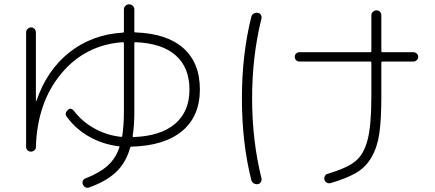

<svg xmlns="http://www.w3.org/2000/svg" viewBox="-20 -822 2040 901"><path d="M616.2 -624Q610.4 -624 610.4 -620.1V-297.9Q610.4 -231.4 602.5 -183.6Q602.5 -178.7 606.4 -178.7Q734.4 -183.6 801.8 -241.2Q869.1 -298.8 869.1 -401.9Q869.1 -504.9 804.7 -562Q740.2 -619.1 616.2 -624ZM102.5 -131.8V-670.9Q102.5 -679.7 109.9 -686.5Q117.2 -693.4 126 -693.4Q135.7 -693.4 142.1 -686.5Q148.4 -679.7 148.4 -669.9V-349.6Q148.4 -348.6 149.4 -348.6Q151.4 -348.6 151.4 -349.6Q200.2 -493.2 306.2 -576.7Q412.1 -660.2 556.6 -668.9Q561.5 -668.9 561.5 -673.8V-778.3Q561.5 -788.1 568.8 -794.9Q576.2 -801.8 585.9 -801.8Q595.7 -801.8 603 -794.9Q610.4 -788.1 610.4 -778.3V-674.8Q610.4 -669.9 615.2 -669.9Q762.7 -665 840.3 -596.2Q918 -527.3 918 -402.3Q918 -276.4 834.5 -207Q751 -137.7 596.7 -133.8Q592.8 -133.8 590.8 -128.9Q571.3 -59.6 526.4 -16.1Q481.4 27.3 401.4 56.6Q379.9 65.4 369.1 43.9Q365.2 36.1 368.7 27.3Q372.1 18.6 379.9 15.6Q446.3 -9.8 484.4 -43.9Q522.5 -78.1 540 -129.9Q543 -135.7 537.1 -135.7Q462.9 -144.5 399.4 -180.2Q335.9 -215.8 293.9 -273.4Q281.2 -289.1 297.9 -305.7Q311.5 -319.3 326.2 -302.7Q365.2 -251 423.8 -218.8Q482.4 -186.5 548.8 -179.7Q553.7 -179.7 553.7 -183.6Q561.5 -236.3 561.5 -297.9V-619.1Q561.5 -624 555.7 -624Q378.9 -611.3 266.6 -475.6Q154.3 -339.8 148.4 -130.9Q148.4 -122.1 141.1 -116.2Q133.8 -110.4 125 -110.4Q116.2 -110.4 109.4 -116.7Q102.5 -123 102.5 -131.8Z M1384.8 -533.2Q1376 -533.2 1369.6 -539.6Q1363.3 -545.9 1363.3 -555.2Q1363.3 -564.5 1369.6 -570.8Q1376 -577.1 1384.8 -577.1H1717.8Q1722.7 -577.1 1722.7 -582V-750Q1722.7 -759.8 1730 -766.6Q1737.3 -773.4 1747.1 -773.4Q1756.8 -773.4 1763.2 -766.6Q1769.5 -759.8 1769.5 -750V-582Q1769.5 -577.1 1775.4 -577.1H1919.9Q1928.7 -577.1 1935.5 -570.8Q1942.4 -564.5 1942.4 -555.2Q1942.4 -545.9 1935.5 -539.6Q1928.7 -533.2 1919.9 -533.2H1775.4Q1770.5 -533.2 1769.5 -528.3V-368.2Q1769.5 -261.7 1760.3 -196.8Q1751 -131.8 1723.6 -84.5Q1696.3 -37.1 1651.9 -11.2Q1607.4 14.6 1532.2 37.1Q1523.4 40 1514.6 35.6Q1505.9 31.2 1502.9 22.5Q1500 14.6 1503.9 5.4Q1507.8 -3.9 1516.6 -5.9Q1605.5 -32.2 1646 -64Q1686.5 -95.7 1704.6 -164.1Q1722.7 -232.4 1722.7 -368.2V-528.3Q1722.7 -533.2 1717.8 -533.2ZM1189.5 42Q1179.7 43.9 1170.4 38.1Q1161.1 32.2 1159.2 22.5Q1115.2 -152.3 1115.2 -359.9Q1115.2 -567.4 1159.2 -742.2Q1161.1 -752 1169.9 -757.8Q1178.7 -763.7 1189.5 -761.7Q1199.2 -760.7 1204.1 -752.4Q1209 -744.1 1207 -735.4Q1163.1 -558.6 1163.1 -360.4Q1163.1 -162.1 1207 14.6Q1209 23.4 1204.1 32.2Q1199.2 41 1189.5 42Z"/></svg>

Font: Rounded-L Mgen+ 1mn light
Style: Regular
Weight: 200
Designer: [Source Han Sans]
Ryoko NISHIZUKA  (kana & ideographs); Paul D. Hunt (Latin, Greek & Cyrillic); Wenlong ZHANG  (bopomofo
Version: Version 1.059.20150602